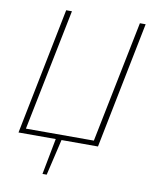

<svg xmlns="http://www.w3.org/2000/svg" viewBox="-92 -728 781 985"><g transform="rotate(10 298.0 -236.0)"><path d="M198 188 234 0H40L172 -660H202L74 -26H428L556 -660H586L454 0H264L220 188Z"/></g></svg>

Font: Source Sans 3 ExtraLight
Style: Italic
Weight: 250
Italic angle: -11°
Designer: Paul D. Hunt
Foundry: Adobe
Version: Version 3.046;hotconv 1.0.118;makeotfexe 2.5.65603